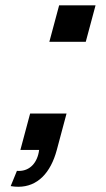

<svg xmlns="http://www.w3.org/2000/svg" viewBox="-20 -560 396 717"><path d="M164.3 -404H300.3L336.8 -540H200.8ZM19.9 135C29.7 136.7 39.1 137.5 48.1 137.5C120.5 137.5 169.2 85.3 192.1 0L228.5 -136H92.5L56.1 0H126.1C120.5 45.4 93.3 78.3 50.6 78.3C48.1 78.3 45.7 78.2 43.2 78Z"/></svg>

Font: Manrope
Style: ExtraBoldItalic
Weight: 800
Italic angle: -15°
Designer: Mikhail Sharanda
Foundry: Mikhail Sharanda
Version: Version 4.502;hotconv 1.0.109;makeotfexe 2.5.65596